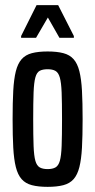

<svg xmlns="http://www.w3.org/2000/svg" viewBox="-20 -718 370 746"><path d="M165 8Q129 8 104 1.5Q79 -5 64 -22Q49 -39 41.5 -69Q34 -99 31.5 -144.5Q29 -190 29 -255Q29 -320 31.5 -365.5Q34 -411 41.5 -441Q49 -471 64 -488Q79 -505 104 -511.5Q129 -518 165 -518Q201 -518 226 -511.5Q251 -505 266 -488Q281 -471 288.5 -441Q296 -411 298.5 -365.5Q301 -320 301 -255Q301 -190 298.5 -144.5Q296 -99 288.5 -69Q281 -39 266 -22Q251 -5 226 1.5Q201 8 165 8ZM165 -61Q184 -61 195.5 -67.5Q207 -74 212.5 -93Q218 -112 219.5 -151Q221 -190 221 -255Q221 -320 219.5 -358.5Q218 -397 212.5 -416.5Q207 -436 195.5 -442.5Q184 -449 165 -449Q146 -449 134.5 -443Q123 -437 117.5 -417.5Q112 -398 110.5 -359Q109 -320 109 -255Q109 -190 110.5 -151Q112 -112 117.5 -93Q123 -74 134.5 -67.5Q146 -61 165 -61ZM62 -571V-578L122 -698H206L267 -578V-571H211L166 -650L120 -571Z"/></svg>

Font: Saira UltraCondensed SemiBold
Style: Regular
Weight: 600
Width: 1
Designer: Hector Gatti with collaboration of the Omnibus-Type team
Foundry: Omnibus-Type
Version: Version 1.101